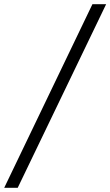

<svg xmlns="http://www.w3.org/2000/svg" viewBox="-91 -730 523 910"><path d="M-71 160 347 -710H412L-7 160Z"/></svg>

Font: Source Sans 3 ExtraLight Medium
Style: Italic
Weight: 500
Italic angle: -11°
Version: Version 3.052;hotconv 1.1.0;makeotfexe 2.6.0